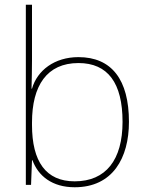

<svg xmlns="http://www.w3.org/2000/svg" viewBox="-20 -780 623 810"><path d="M115 -525V-760H89V0H111L115 -104H117C141 -38 200 10 295 10C456 10 524 -114 524 -266C524 -444 451 -539 311 -539C210 -539 137 -483 115 -406H113C114 -439 115 -493 115 -525ZM311 -514C435 -514 497 -430 497 -266C497 -106 427 -15 295 -15C174 -15 115 -98 115 -253V-263C115 -419 178 -514 311 -514Z"/></svg>

Font: Noto Sans Lao Thin
Style: Regular
Weight: 100
Designer: Monotype Design Team
Foundry: Monotype Imaging Inc.
Version: Version 2.003